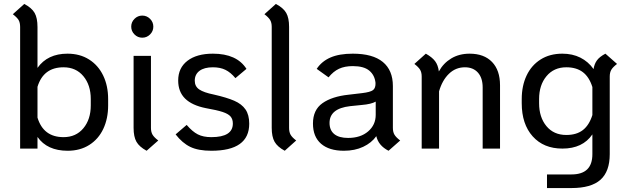

<svg xmlns="http://www.w3.org/2000/svg" viewBox="-20 -753 3192 973"><path d="M170 -59V0H82V-616Q82 -638 74.5 -651Q67 -664 45 -681L103 -733Q141 -713 155.5 -687.5Q170 -662 170 -616V-409Q221 -481 322 -481Q385 -481 431.5 -451.5Q478 -422 503 -370Q528 -318 528 -251V-219Q528 -152 503.5 -100Q479 -48 432.5 -18.5Q386 11 323 11Q219 11 170 -59ZM440 -219V-251Q440 -322 402.5 -367Q365 -412 302 -412Q200 -412 170 -313V-157Q200 -58 302 -58Q365 -58 402.5 -103Q440 -148 440 -219Z M645 -618Q645 -641 661.5 -657.5Q678 -674 701 -674Q724 -674 740.5 -657.5Q757 -641 757 -618Q757 -595 740.5 -578.5Q724 -562 701 -562Q678 -562 661.5 -578.5Q645 -595 645 -618ZM657 -105V-470H745V-105Q745 -84 753 -70.5Q761 -57 782 -41L723 11Q686 -9 671.5 -34.5Q657 -60 657 -105Z M870 -72 926 -120Q955 -86 982.5 -72Q1010 -58 1051 -58Q1160 -58 1160 -127Q1160 -149 1148.5 -162.5Q1137 -176 1108.5 -185.5Q1080 -195 1023 -205Q953 -219 918 -253.5Q883 -288 883 -345Q883 -409 930 -445Q977 -481 1059 -481Q1180 -481 1229 -404L1173 -357Q1149 -386 1122.5 -399Q1096 -412 1059 -412Q1015 -412 991 -394Q967 -376 967 -344Q967 -315 990 -299.5Q1013 -284 1063 -274Q1129 -259 1167 -242.5Q1205 -226 1224 -198.5Q1243 -171 1243 -126Q1243 11 1051 11Q985 11 944.5 -8.5Q904 -28 870 -72Z M1357 -105V-617Q1357 -638 1349 -651.5Q1341 -665 1320 -681L1378 -733Q1416 -713 1430.5 -687.5Q1445 -662 1445 -617V-105Q1445 -84 1452.5 -70.5Q1460 -57 1481 -41L1423 11Q1386 -9 1371.5 -34.5Q1357 -60 1357 -105Z M2008 -41 1949 11Q1898 -15 1887 -63Q1863 -29 1820.5 -9Q1778 11 1723 11Q1648 11 1607 -24.5Q1566 -60 1566 -127Q1566 -196 1614 -230Q1662 -264 1746 -273L1814 -281Q1857 -286 1870.5 -296.5Q1884 -307 1883 -333Q1879 -372 1851.5 -395Q1824 -418 1768 -418Q1727 -418 1698 -404.5Q1669 -391 1645 -361L1585 -404Q1610 -442 1654.5 -461.5Q1699 -481 1768 -481Q1869 -481 1920 -439Q1971 -397 1971 -317V-105Q1971 -84 1979 -70.5Q1987 -57 2008 -41ZM1884 -171V-238Q1861 -225 1813 -221L1754 -215Q1650 -203 1650 -130Q1650 -93 1674 -73.5Q1698 -54 1744 -54Q1807 -54 1845.5 -87Q1884 -120 1884 -171Z M2514 -321V0H2426V-310Q2426 -358 2402 -385Q2378 -412 2336 -412Q2289 -412 2255 -379Q2221 -346 2205 -290V0H2117V-365Q2117 -386 2109 -399.5Q2101 -413 2080 -429L2138 -481Q2170 -463 2185 -443Q2200 -423 2204 -391Q2227 -433 2267 -457Q2307 -481 2360 -481Q2433 -481 2473.5 -439Q2514 -397 2514 -321Z M3107 -429Q3086 -413 3078 -399.5Q3070 -386 3070 -365V28Q3070 116 3023 158Q2976 200 2876 200H2752V131H2876Q2929 131 2955.5 105.5Q2982 80 2982 28V-72Q2933 0 2830 0Q2735 0 2679.5 -62Q2624 -124 2624 -230V-251Q2624 -318 2648.5 -370Q2673 -422 2719.5 -451.5Q2766 -481 2830 -481Q2881 -481 2921 -461Q2961 -441 2988 -403Q2992 -429 3005 -447Q3018 -465 3048 -481ZM2982 -170V-312Q2966 -363 2933.5 -387.5Q2901 -412 2850 -412Q2787 -412 2749.5 -367Q2712 -322 2712 -251V-230Q2712 -159 2749 -114Q2786 -69 2850 -69Q2902 -69 2934 -94Q2966 -119 2982 -170Z"/></svg>

Font: KoHo Medium
Style: Regular
Weight: 500
Version: Version 1.000; ttfautohint (v1.6)